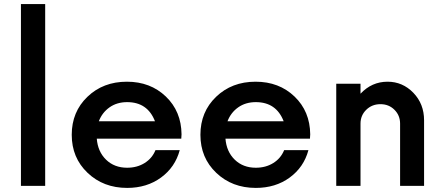

<svg xmlns="http://www.w3.org/2000/svg" viewBox="-20 -910 2170 940"><path d="M82.5 0V-890H201.2V0Z M868.8 -252.5 867.5 -231.2H453.8Q458.8 -167.5 499.4 -128.1Q540 -88.8 602.5 -88.8Q651.2 -88.8 688.1 -111.9Q725 -135 741.2 -175H860Q837.5 -91.2 768.1 -40.6Q698.8 10 602.5 10Q486.2 10 408.8 -63.8Q331.2 -137.5 331.2 -250Q331.2 -362.5 408.1 -436.2Q485 -510 601.2 -510Q716.2 -510 791.9 -437.5Q867.5 -365 868.8 -252.5ZM602.5 -410Q552.5 -410 516.2 -384.4Q480 -358.8 463.8 -316.2H738.8Q702.5 -410 602.5 -410Z M1498.8 -252.5 1497.5 -231.2H1083.8Q1088.8 -167.5 1129.4 -128.1Q1170 -88.8 1232.5 -88.8Q1281.2 -88.8 1318.1 -111.9Q1355 -135 1371.2 -175H1490Q1467.5 -91.2 1398.1 -40.6Q1328.8 10 1232.5 10Q1116.2 10 1038.8 -63.8Q961.2 -137.5 961.2 -250Q961.2 -362.5 1038.1 -436.2Q1115 -510 1231.2 -510Q1346.2 -510 1421.9 -437.5Q1497.5 -365 1498.8 -252.5ZM1232.5 -410Q1182.5 -410 1146.2 -384.4Q1110 -358.8 1093.8 -316.2H1368.8Q1332.5 -410 1232.5 -410Z M1877.5 -510Q1951.2 -510 2003.8 -455.6Q2056.2 -401.2 2056.2 -321.2V0H1938.8V-305Q1938.8 -345 1911.2 -372.5Q1883.8 -400 1842.5 -400Q1801.2 -400 1773.1 -372.5Q1745 -345 1745 -305V0H1626.2V-500H1745V-451.2Q1800 -510 1877.5 -510Z"/></svg>

Font: Now Alt Medium
Style: Regular
Weight: 500
Designer: Alfredo Marco Pradil
Foundry: Alfredo Marco Pradil
Version: Version 1.002;PS 001.002;hotconv 1.0.88;makeotf.lib2.5.64775